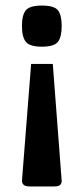

<svg xmlns="http://www.w3.org/2000/svg" viewBox="-20 -535 301 691"><path d="M170 -305 202 116Q202 124 197 130Q192 136 175 136H87Q71 136 65 130Q59 124 59 116L92 -305ZM202 -442Q202 -402 188.5 -384.5Q175 -367 131 -367Q87 -367 73 -384.5Q59 -402 59 -442Q59 -481 73 -498Q87 -515 131 -515Q175 -515 188.5 -498Q202 -481 202 -442Z"/></svg>

Font: Changa Medium
Style: Regular
Weight: 500
Designer: Eduardo Rodriguez Tunni
Foundry: Eduardo Rodriguez Tunni
Version: Version 3.003